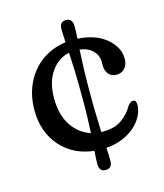

<svg xmlns="http://www.w3.org/2000/svg" viewBox="-98 -614 663 775"><g transform="rotate(-15 234.0 -227.0)"><path d="M267 -228Q267 -177 268.2 -137.2Q269.5 -97.5 270.5 -66Q274.5 -66 278 -66Q327.5 -66 358 -88.2Q388.5 -110.5 404 -140Q417 -155 425.5 -155Q440.5 -154.5 440 -134Q438.5 -101 417.5 -71.5Q396.5 -42 359.5 -22.5Q322.5 -3 274 1Q275 17 275.5 30.5Q276 44 276 55.5Q276 86.5 248.5 86.5Q221.5 86.5 221.5 54Q221.5 42.5 222.2 29.5Q223 16.5 224 0Q137.5 -9.5 85 -69.5Q32.5 -129.5 32.5 -221Q32.5 -281.5 56 -331.5Q79.5 -381.5 122.8 -413.5Q166 -445.5 225 -453.5Q224 -470 223.2 -483.5Q222.5 -497 222.5 -508.5Q222.5 -540 250 -540Q262 -540 269.5 -531.8Q277 -523.5 277 -507Q277 -496.5 276.5 -483.5Q276 -470.5 275 -455Q350 -450.5 394.2 -413.2Q438.5 -376 438.5 -327Q438.5 -303.5 425.2 -288.5Q412 -273.5 390.5 -273.5Q369 -273.5 357.2 -287.8Q345.5 -302 345.5 -325.5V-339Q345.5 -366.5 326 -386.2Q306.5 -406 272 -410.5Q270 -377.5 268.5 -332.8Q267 -288 267 -228ZM121.5 -247.5Q121.5 -177 151.2 -132.5Q181 -88 229 -73Q230.5 -103.5 231.8 -141.8Q233 -180 232.5 -228Q232.5 -287 231 -331.2Q229.5 -375.5 227.5 -409Q180.5 -399 151 -356.2Q121.5 -313.5 121.5 -247.5Z"/></g></svg>

Font: Fraunces 72pt S100
Style: Regular
Weight: 400
Version: Version 1.000; ttfautohint (v1.8.3)